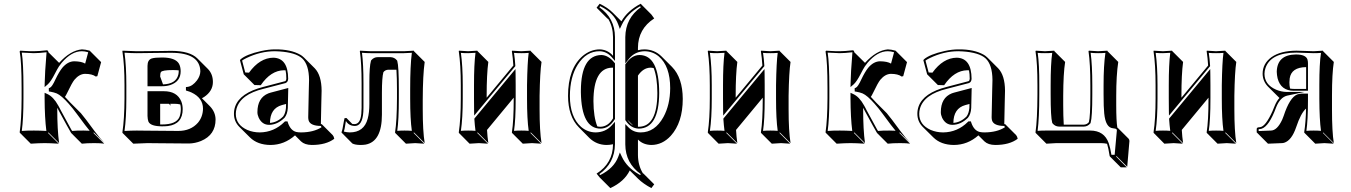

<svg xmlns="http://www.w3.org/2000/svg" viewBox="-20 -700 7142 1015"><path d="M94.2 -234.9Q94.2 -374 84 -428.2L86.9 -432.1Q93.8 -432.1 111.3 -430.7Q142.1 -428.7 158.2 -429.2Q184.1 -429.2 227.1 -434.1Q231.4 -433.6 233.4 -431.6Q235.4 -428.2 235.8 -423.8L292.5 -367.7Q352.5 -433.6 413.1 -439Q431.6 -438.5 454.1 -432.1L458 -428.2L514.6 -371.6L494.6 -297.4L486.3 -295.4Q467.3 -309.6 428.7 -309.6Q398.9 -308.6 373.5 -278.3Q360.8 -262.7 335.4 -209.5Q328.6 -195.3 323.2 -187.5Q326.2 -184.6 327.1 -184.1Q337.4 -173.8 351.1 -158.2L407.7 -101.6Q426.3 -80.1 481.4 -4.9Q506.3 28.8 532.7 56.6L476.1 0L474.1 2.9L530.8 59.6Q515.1 56.6 478.5 56.6Q438.5 56.6 412.6 59.6L356 2.9Q344.2 -16.6 292 -112.8Q291 -115.2 282.7 -130.4V-123.5Q282.7 -14.6 292.5 56.6L235.8 0L233.9 2.9L290.5 59.6Q244.6 56.6 216.8 56.6Q186.5 56.6 142.6 59.6L85.9 2.9L84 0Q93.8 -68.4 94.2 -180.2ZM250.5 -224.6 248 -227.1V-225.1Q249.5 -224.6 250.5 -224.6ZM104 -234.9V-180.2Q104 -72.3 95.2 -7.8Q129.4 -10.3 160.2 -9.8Q191.4 -9.8 225.1 -7.8Q216.3 -76.7 215.8 -180.2V-209.5L230 -203.1Q262.2 -188.5 287.6 -142.6Q290 -138.7 294.4 -130.1Q298.8 -121.6 300.8 -117.7Q354.5 -18.6 356.4 -15.6Q358.9 -11.2 361.3 -7.8Q389.6 -10.3 421.9 -9.8Q437.5 -9.8 454.1 -8.8Q439 -25.9 385.7 -98.6Q364.7 -127.4 343.3 -151.4Q304.7 -195.3 279.8 -206.1Q265.1 -211.9 246.6 -215.3L238.3 -216.3L237.8 -233.4L244.1 -236.3Q255.4 -241.2 273.4 -280.8Q292 -319.8 309.1 -341.3Q337.9 -375.5 372.1 -376Q411.1 -375.5 430.2 -363.8L446.3 -423.8Q427.2 -429.2 413.1 -429.2Q357.9 -429.2 306.2 -368.2Q297.9 -357.9 291.5 -348.6Q283.2 -335.9 270 -310.1Q249 -269 232.9 -254.4L215.8 -239.7L216.3 -261.7Q216.8 -309.6 226.1 -423.8Q184.1 -418.9 158.2 -418.9Q148.4 -418.9 95.2 -421.9Q104 -364.3 104 -234.9Z M759.8 56.6Q759.8 56.6 684.6 59.6L627.9 2.9L627 0Q637.7 -70.3 638.2 -180.2V-249Q638.2 -356.4 627 -429.2L627.9 -432.1Q629.4 -432.1 703.1 -429.2Q744.6 -429.2 821.8 -430.2Q870.1 -431.2 886.2 -431.2Q983.4 -430.7 1022.9 -391.6L1079.6 -335Q1105.5 -308.1 1105.5 -266.6Q1105.5 -218.3 1058.6 -187Q1052.2 -183.1 1047.4 -180.7L1090.3 -137.7Q1119.1 -107.4 1119.6 -68.4Q1119.6 13.2 1042.5 45.4Q1011.2 58.1 978.5 58.6Q897.5 58.6 805.2 57.1Q771 56.6 759.8 56.6ZM924.8 -328.1Q912.6 -329.6 893.6 -329.6Q837.9 -329.6 830.6 -318.8Q826.7 -312 826.7 -295.4L841.8 -253.9Q909.7 -255.9 922.4 -304.2Q924.8 -313.5 924.8 -323.2Q924.8 -326.2 924.8 -328.1ZM879.4 -151.4 883.3 -141.1 872.6 -151.4H826.7V-42Q832 -42 836.9 -42Q911.6 -42 928.7 -81.5Q935.5 -99.1 936 -123Q936 -136.7 933.1 -147.9Q918.5 -151.4 902.3 -151.4ZM976.1 -228 973.1 -231V-229Q973.1 -229 976.1 -228ZM703.1 -9.8Q714.4 -9.8 749 -9.3Q841.3 -7.8 921.9 -7.8Q988.3 -7.8 1026.4 -51.3Q1052.2 -82 1053.2 -125Q1053.2 -182.6 991.7 -211.4Q981 -216.3 970.2 -219.2L962.9 -221.7V-239.7L971.7 -240.7Q998 -244.6 1021.5 -275.4Q1038.6 -298.8 1039.1 -323.2Q1036.6 -420.4 886.2 -420.9Q870.1 -420.9 822.3 -420.4Q744.1 -418.9 703.1 -418.9Q674.8 -418.9 638.2 -421.4Q647.9 -350.6 647.9 -249V-180.2Q647.9 -74.2 638.2 -7.8Q675.8 -9.8 703.1 -9.8ZM759.8 -217.8H846.2Q916 -217.8 938.5 -163.6Q945.8 -144.5 945.8 -123Q945.8 -43.9 867.7 -33.7Q853.5 -32.2 836.9 -32.2Q775.9 -32.2 764.6 -57.1Q760.3 -68.8 759.8 -86.9ZM759.8 -244.1V-352.1Q759.8 -383.8 782.7 -391.1Q799.3 -396 836.9 -396Q907.2 -396 926.3 -362.8Q935.1 -346.2 935.1 -323.2Q935.1 -269 880.4 -250.5Q860.4 -244.1 836.9 -244.1Z M1407.2 -50.3Q1444.8 -52.7 1476.6 -84Q1488.8 -100.1 1491.7 -128.9L1492.2 -150.4L1470.2 -144.5Q1407.7 -127 1407.2 -50.3ZM1489.7 -328.1Q1484.9 -328.6 1481 -328.6Q1411.6 -327.6 1358.4 -249.5L1325.2 -250.5L1268.6 -307.1L1248.5 -381.8L1251.5 -386.2Q1281.7 -412.6 1360.4 -430.2Q1400.4 -439 1433.6 -439Q1516.6 -439.9 1568.4 -410.2Q1577.6 -404.8 1583.5 -398.9Q1585.9 -396.5 1587.9 -395L1644 -338.9Q1679.7 -301.8 1680.2 -220.2Q1680.2 -215.8 1678.7 -159.7Q1676.8 -72.8 1676.3 -43.9H1680.7L1682.1 -42.5L1738.8 14.2Q1745.1 21.5 1747.1 33.7Q1703.6 66.4 1628.4 66.4Q1590.8 65.9 1571.3 47.4L1539.6 15.6Q1482.9 65.9 1410.2 66.4Q1341.3 65.9 1301.3 26.4L1244.6 -29.8Q1216.8 -58.6 1216.8 -98.1Q1216.8 -180.2 1317.4 -222.7Q1342.3 -232.9 1370.6 -240.2L1487.8 -271Q1493.2 -274.4 1493.7 -283.2Q1493.7 -309.6 1489.7 -328.1ZM1493.7 -44.9Q1492.7 -47.4 1492.7 -47.9H1490.7ZM1609.4 -80.1Q1609.4 -98.1 1612.3 -217.8Q1613.8 -272.5 1613.8 -276.9Q1613.3 -358.4 1577.1 -391.6Q1542.5 -422.4 1456.5 -428.2Q1443.8 -429.2 1433.6 -429.2Q1357.4 -429.2 1282.7 -393.1Q1267.6 -385.7 1259.8 -379.9L1276.4 -316.9L1296.4 -315.9Q1353 -394 1424.8 -395Q1502.9 -393.1 1503.4 -283.2Q1502.4 -266.6 1490.7 -261.7V-261.2L1373 -230.5Q1252 -201.2 1230.5 -126Q1226.6 -111.8 1226.6 -98.1Q1226.6 -40.5 1287.1 -13.2Q1317.9 0 1353.5 0Q1428.7 -1 1483.4 -55.2L1486.3 -58.1H1500L1502 -51.3Q1516.1 -9.8 1546.4 -2.4Q1557.1 0 1571.8 0Q1638.2 -0.5 1679.7 -27.3Q1678.2 -31.2 1676.3 -34.2Q1621.1 -34.7 1611.8 -62.5Q1609.4 -70.8 1609.4 -80.1ZM1503.9 -234.9 1501.5 -128.9Q1499.5 -96.2 1483.9 -77.1Q1446.3 -40.5 1402.8 -40Q1365.7 -40 1347.7 -77.6Q1340.8 -92.8 1340.8 -106.9Q1340.8 -183.1 1398.9 -206.5Q1405.3 -209 1411.1 -210.4Z M1999 -94.2Q1999 48.8 1912.1 64.5Q1898.9 66.4 1884.8 66.4Q1856.9 65.9 1842.8 58.6L1786.6 2L1785.2 -1Q1790 -9.3 1797.4 -56.2Q1799.3 -67.9 1801.3 -75.2L1811.5 -76.2L1842.3 -44.9Q1847.7 -43.9 1853.5 -43.9Q1885.3 -43.9 1890.1 -99.1Q1891.1 -113.3 1891.6 -129.9V-258.8Q1891.6 -366.2 1882.3 -429.2L1883.3 -432.1Q1885.3 -432.1 1940.4 -429.2H2115.2L2167.5 -432.1L2168.5 -429.2L2225.1 -372.6Q2215.3 -304.2 2214.8 -172.4V-122.6Q2214.8 -6.3 2225.1 56.6L2168.5 0L2166.5 2.9L2223.1 59.6Q2221.2 59.6 2174.8 56.6L2126 59.6L2069.3 2.9L2068.4 0Q2078.1 -61 2078.6 -179.2V-229Q2078.6 -284.7 2075.7 -331.5H2032.7Q2016.1 -330.6 2006.8 -318.4Q1999 -290.5 1999 -209.5ZM1932.6 -150.9V-266.1Q1932.6 -348.6 1940.9 -377.9L1941.4 -379.4L1942.4 -381.3Q1956.5 -397.9 1976.6 -397.9H2044.4Q2065.4 -397 2078.1 -381.3L2079.6 -379.4L2080.1 -377.9Q2088.4 -349.1 2088.4 -229V-179.2Q2088.4 -65.9 2080.1 -8.3Q2097.7 -9.8 2118.2 -9.8Q2140.6 -9.8 2157.2 -8.3Q2148.4 -69.3 2148.4 -179.2V-229Q2148.4 -353.5 2157.2 -420.9Q2137.7 -419.4 2115.2 -418.9H1940.4Q1916 -418.9 1893.6 -420.9Q1901.4 -360.4 1901.4 -258.8V-129.9Q1901.4 -41.5 1862.3 -34.7Q1857.4 -34.2 1853.5 -34.2Q1823.7 -35.2 1808.6 -60.5Q1807.6 -54.7 1805.7 -43Q1801.8 -16.1 1797.9 -4.4Q1812.5 -0.5 1828.6 0Q1904.3 0 1923.8 -72.3Q1932.6 -104.5 1932.6 -150.9Z M2695.8 -183.6 2554.7 -13.2Q2556.6 22.9 2561.5 56.6L2504.9 0L2502.9 2.9L2559.6 59.6Q2557.6 59.6 2511.7 56.6Q2511.7 56.6 2462.4 59.6L2406.2 2.9L2405.3 0Q2416 -70.3 2416 -180.2V-249Q2416 -356.4 2405.3 -429.2L2406.2 -432.1Q2408.2 -432.1 2455.1 -429.2Q2455.1 -429.2 2502.9 -432.1L2504.9 -429.2L2561.5 -372.6Q2552.7 -307.1 2552.7 -193.4V-183.6L2693.8 -353.5Q2691.4 -394 2686 -429.2L2687 -432.1Q2689 -432.1 2735.8 -429.2Q2735.8 -429.2 2784.2 -432.1L2786.1 -429.2L2842.8 -372.6Q2834.5 -318.8 2832.5 -193.4V-122.6Q2832.5 -6.3 2842.8 56.6L2786.1 0L2784.2 2.9L2840.8 59.6Q2838.9 59.6 2792.5 56.6Q2792.5 56.6 2743.7 59.6L2687 2.9L2686 0Q2695.8 -61 2695.8 -179.2ZM2485.8 -250Q2485.8 -360.4 2493.7 -420.9Q2476.6 -419.4 2455.1 -418.9Q2432.6 -418.9 2416.5 -420.4Q2426.3 -350.6 2426.3 -249V-180.2Q2426.3 -74.7 2416.5 -8.3Q2434.1 -9.8 2455.1 -9.8Q2477.5 -9.8 2493.7 -8.3Q2489.7 -38.6 2487.8 -69.3V-73.2L2705.1 -335L2705.6 -307.6Q2706.1 -281.7 2706.1 -250V-179.2Q2706.1 -65.4 2697.3 -8.3Q2713.9 -9.8 2736.1 -9.8Q2758.3 -9.8 2774.9 -8.3Q2766.1 -69.3 2766.1 -179.2V-250Q2768.1 -371.6 2774.9 -420.4Q2757.3 -418.9 2735.8 -418.9Q2713.4 -418.9 2697.3 -420.4Q2702.1 -388.2 2704.1 -354V-350.1L2486.8 -88.9L2486.3 -115.7Q2485.8 -142.1 2485.8 -180.2Z M3154.8 -29.8Q3194.8 -31.2 3220.7 -74.2V-342.3Q3218.3 -342.3 3216.3 -342.3Q3117.7 -340.8 3117.2 -165.5Q3117.7 -81.1 3137.7 -31.7Q3146.5 -29.8 3154.8 -29.8ZM3417.5 -342.3Q3379.9 -340.8 3352.5 -300.3V-30.3Q3355 -30.3 3356.9 -29.8Q3454.6 -31.2 3455.1 -208Q3454.6 -292.5 3435.5 -340.3Q3426.3 -342.3 3417.5 -342.3ZM3327.1 -36.6 3295.9 -67.9Q3303.7 -56.6 3311 -48.8Q3319.3 -41 3327.1 -36.6ZM3352.5 37.6V119.6Q3353 174.3 3378.4 215.8Q3380.9 217.8 3381.8 217.8L3438.5 274.4L3423.3 294.4Q3380.4 271.5 3353.5 245.1L3309.1 201.2Q3280.3 260.3 3206.5 294.4L3149.9 237.8L3133.8 217.8Q3220.2 162.6 3220.7 63V62.5Q3204.1 66.4 3185.5 66.4Q3133.3 65.4 3096.2 29.8L3040 -26.9Q2983.4 -84.5 2982.9 -192.9Q2982.9 -337.4 3060.5 -404.3Q3101.6 -438.5 3149.9 -439Q3187.5 -438 3214.8 -411.6Q3218.3 -408.2 3220.7 -404.8V-503.9Q3220.2 -558.6 3195.8 -599.1Q3192.4 -601.1 3190.4 -602.5L3133.8 -659.2L3149.9 -680.2Q3192.4 -660.2 3219.2 -633.3L3265.1 -587.4Q3296.4 -642.6 3366.7 -680.2L3423.3 -623.5L3438.5 -602.5Q3353 -547.4 3352.5 -447.3V-434.6Q3369.1 -439 3387.7 -439Q3439.9 -438 3476.1 -402.8L3532.7 -346.2Q3588.9 -288.6 3589.4 -177.2Q3589.4 -52.2 3525.9 18.1Q3481.9 65.9 3423.3 66.4Q3380.9 65.4 3354.5 39.6ZM3285.6 63V-43.9L3303.2 -25.9Q3329.1 0 3366.7 0Q3442.4 0 3487.3 -81.5Q3522.5 -146 3522.9 -233.9Q3522.9 -350.1 3462.4 -401.9Q3430.2 -428.7 3387.7 -429.2Q3335.4 -428.2 3303.7 -387.7L3285.6 -364.7V-503.9Q3287.1 -604.5 3367.7 -661.6L3363.8 -667Q3294.9 -628.4 3267.1 -568.8L3256.8 -546.9L3248.5 -569.8Q3227.1 -630.4 3154.8 -666.5Q3153.3 -667.5 3152.8 -667.5L3148.4 -661.6Q3230.5 -604.5 3231 -503.9V-377.9L3213.4 -398.4Q3186.5 -428.2 3149.9 -429.2Q3079.1 -429.2 3034.2 -358.4Q2993.2 -293.5 2992.7 -192.9Q2992.7 -82 3051.8 -29.3Q3085.4 -0.5 3128.9 0Q3181.2 -1 3213.4 -36.6L3231 -56.2V63Q3229.5 163.1 3148.4 220.2L3152.8 225.6Q3226.1 189 3248.5 128.4L3256.8 106L3267.1 127.9Q3293 184.1 3356 220.7Q3360.4 223.1 3363.8 225.1L3367.7 220.7Q3286.1 162.6 3285.6 63ZM3360.8 -409.2Q3464.4 -408.2 3464.8 -208Q3463.4 -21.5 3356.9 -20Q3314.9 -21.5 3287.6 -62.5L3285.6 -64.9V-359.9L3287.6 -362.3Q3318.8 -408.7 3360.8 -409.2ZM3154.8 -20Q3054.2 -20 3050.8 -210.9Q3050.8 -216.8 3050.8 -222.2Q3052.2 -407.7 3159.7 -409.2Q3197.3 -407.7 3228.5 -368.2L3231 -365.2V-71.3L3229.5 -68.8Q3199.2 -20.5 3154.8 -20Z M4012.2 -183.6 3871.1 -13.2Q3873 22.9 3877.9 56.6L3821.3 0L3819.3 2.9L3876 59.6Q3874 59.6 3828.1 56.6Q3828.1 56.6 3778.8 59.6L3722.7 2.9L3721.7 0Q3732.4 -70.3 3732.4 -180.2V-249Q3732.4 -356.4 3721.7 -429.2L3722.7 -432.1Q3724.6 -432.1 3771.5 -429.2Q3771.5 -429.2 3819.3 -432.1L3821.3 -429.2L3877.9 -372.6Q3869.1 -307.1 3869.1 -193.4V-183.6L4010.3 -353.5Q4007.8 -394 4002.4 -429.2L4003.4 -432.1Q4005.4 -432.1 4052.2 -429.2Q4052.2 -429.2 4100.6 -432.1L4102.5 -429.2L4159.2 -372.6Q4150.9 -318.8 4148.9 -193.4V-122.6Q4148.9 -6.3 4159.2 56.6L4102.5 0L4100.6 2.9L4157.2 59.6Q4155.3 59.6 4108.9 56.6Q4108.9 56.6 4060.1 59.6L4003.4 2.9L4002.4 0Q4012.2 -61 4012.2 -179.2ZM3802.2 -250Q3802.2 -360.4 3810.1 -420.9Q3793 -419.4 3771.5 -418.9Q3749 -418.9 3732.9 -420.4Q3742.7 -350.6 3742.7 -249V-180.2Q3742.7 -74.7 3732.9 -8.3Q3750.5 -9.8 3771.5 -9.8Q3793.9 -9.8 3810.1 -8.3Q3806.2 -38.6 3804.2 -69.3V-73.2L4021.5 -335L4022 -307.6Q4022.5 -281.7 4022.5 -250V-179.2Q4022.5 -65.4 4013.7 -8.3Q4030.3 -9.8 4052.5 -9.8Q4074.7 -9.8 4091.3 -8.3Q4082.5 -69.3 4082.5 -179.2V-250Q4084.5 -371.6 4091.3 -420.4Q4073.7 -418.9 4052.2 -418.9Q4029.8 -418.9 4013.7 -420.4Q4018.6 -388.2 4020.5 -354V-350.1L3803.2 -88.9L3802.7 -115.7Q3802.2 -142.1 3802.2 -180.2Z M4354.5 -234.9Q4354.5 -374 4344.2 -428.2L4347.2 -432.1Q4354 -432.1 4371.6 -430.7Q4402.3 -428.7 4418.5 -429.2Q4444.3 -429.2 4487.3 -434.1Q4491.7 -433.6 4493.7 -431.6Q4495.6 -428.2 4496.1 -423.8L4552.7 -367.7Q4612.8 -433.6 4673.3 -439Q4691.9 -438.5 4714.4 -432.1L4718.3 -428.2L4774.9 -371.6L4754.9 -297.4L4746.6 -295.4Q4727.5 -309.6 4689 -309.6Q4659.2 -308.6 4633.8 -278.3Q4621.1 -262.7 4595.7 -209.5Q4588.9 -195.3 4583.5 -187.5Q4586.4 -184.6 4587.4 -184.1Q4597.7 -173.8 4611.3 -158.2L4668 -101.6Q4686.5 -80.1 4741.7 -4.9Q4766.6 28.8 4793 56.6L4736.3 0L4734.4 2.9L4791 59.6Q4775.4 56.6 4738.8 56.6Q4698.7 56.6 4672.9 59.6L4616.2 2.9Q4604.5 -16.6 4552.2 -112.8Q4551.3 -115.2 4543 -130.4V-123.5Q4543 -14.6 4552.7 56.6L4496.1 0L4494.1 2.9L4550.8 59.6Q4504.9 56.6 4477.1 56.6Q4446.8 56.6 4402.8 59.6L4346.2 2.9L4344.2 0Q4354 -68.4 4354.5 -180.2ZM4510.7 -224.6 4508.3 -227.1V-225.1Q4509.8 -224.6 4510.7 -224.6ZM4364.3 -234.9V-180.2Q4364.3 -72.3 4355.5 -7.8Q4389.6 -10.3 4420.4 -9.8Q4451.7 -9.8 4485.4 -7.8Q4476.6 -76.7 4476.1 -180.2V-209.5L4490.2 -203.1Q4522.5 -188.5 4547.9 -142.6Q4550.3 -138.7 4554.7 -130.1Q4559.1 -121.6 4561 -117.7Q4614.7 -18.6 4616.7 -15.6Q4619.1 -11.2 4621.6 -7.8Q4649.9 -10.3 4682.1 -9.8Q4697.8 -9.8 4714.4 -8.8Q4699.2 -25.9 4646 -98.6Q4625 -127.4 4603.5 -151.4Q4564.9 -195.3 4540 -206.1Q4525.4 -211.9 4506.8 -215.3L4498.5 -216.3L4498 -233.4L4504.4 -236.3Q4515.6 -241.2 4533.7 -280.8Q4552.2 -319.8 4569.3 -341.3Q4598.1 -375.5 4632.3 -376Q4671.4 -375.5 4690.4 -363.8L4706.5 -423.8Q4687.5 -429.2 4673.3 -429.2Q4618.2 -429.2 4566.4 -368.2Q4558.1 -357.9 4551.8 -348.6Q4543.5 -335.9 4530.3 -310.1Q4509.3 -269 4493.2 -254.4L4476.1 -239.7L4476.6 -261.7Q4477.1 -309.6 4486.3 -423.8Q4444.3 -418.9 4418.5 -418.9Q4408.7 -418.9 4355.5 -421.9Q4364.3 -364.3 4364.3 -234.9Z M5020 -50.3Q5057.6 -52.7 5089.4 -84Q5101.6 -100.1 5104.5 -128.9L5105 -150.4L5083 -144.5Q5020.5 -127 5020 -50.3ZM5102.5 -328.1Q5097.7 -328.6 5093.8 -328.6Q5024.4 -327.6 4971.2 -249.5L4938 -250.5L4881.3 -307.1L4861.3 -381.8L4864.3 -386.2Q4894.5 -412.6 4973.1 -430.2Q5013.2 -439 5046.4 -439Q5129.4 -439.9 5181.2 -410.2Q5190.4 -404.8 5196.3 -398.9Q5198.7 -396.5 5200.7 -395L5256.8 -338.9Q5292.5 -301.8 5293 -220.2Q5293 -215.8 5291.5 -159.7Q5289.6 -72.8 5289.1 -43.9H5293.5L5294.9 -42.5L5351.6 14.2Q5357.9 21.5 5359.9 33.7Q5316.4 66.4 5241.2 66.4Q5203.6 65.9 5184.1 47.4L5152.3 15.6Q5095.7 65.9 5022.9 66.4Q4954.1 65.9 4914.1 26.4L4857.4 -29.8Q4829.6 -58.6 4829.6 -98.1Q4829.6 -180.2 4930.2 -222.7Q4955.1 -232.9 4983.4 -240.2L5100.6 -271Q5106 -274.4 5106.4 -283.2Q5106.4 -309.6 5102.5 -328.1ZM5106.4 -44.9Q5105.5 -47.4 5105.5 -47.9H5103.5ZM5222.2 -80.1Q5222.2 -98.1 5225.1 -217.8Q5226.6 -272.5 5226.6 -276.9Q5226.1 -358.4 5189.9 -391.6Q5155.3 -422.4 5069.3 -428.2Q5056.6 -429.2 5046.4 -429.2Q4970.2 -429.2 4895.5 -393.1Q4880.4 -385.7 4872.6 -379.9L4889.2 -316.9L4909.2 -315.9Q4965.8 -394 5037.6 -395Q5115.7 -393.1 5116.2 -283.2Q5115.2 -266.6 5103.5 -261.7V-261.2L4985.8 -230.5Q4864.7 -201.2 4843.3 -126Q4839.4 -111.8 4839.4 -98.1Q4839.4 -40.5 4899.9 -13.2Q4930.7 0 4966.3 0Q5041.5 -1 5096.2 -55.2L5099.1 -58.1H5112.8L5114.7 -51.3Q5128.9 -9.8 5159.2 -2.4Q5169.9 0 5184.6 0Q5251 -0.5 5292.5 -27.3Q5291 -31.2 5289.1 -34.2Q5233.9 -34.7 5224.6 -62.5Q5222.2 -70.8 5222.2 -80.1ZM5116.7 -234.9 5114.3 -128.9Q5112.3 -96.2 5096.7 -77.1Q5059.1 -40.5 5015.6 -40Q4978.5 -40 4960.4 -77.6Q4953.6 -92.8 4953.6 -106.9Q4953.6 -183.1 5011.7 -206.5Q5018.1 -209 5023.9 -210.4Z M5562 -44.4 5552.2 -54.2Q5555.7 -49.8 5557.6 -47.9Q5560.1 -45.4 5562 -44.4ZM5603.5 -41H5710Q5726.6 -42 5736.3 -54.2Q5744.1 -81.5 5744.1 -200.2V-249Q5744.1 -362.3 5734.4 -429.2L5736.3 -432.1Q5738.3 -432.1 5785.2 -429.2Q5785.2 -429.2 5834 -432.1L5835 -429.2L5891.6 -372.6Q5880.9 -302.2 5880.9 -192.4V-143.6Q5880.9 -61 5886.7 -25.4Q5888.7 -23.9 5889.6 -23.4L5946.3 33.2Q5950.7 38.6 5950.7 45.4L5939 181.6L5882.3 125L5880.4 127.9L5936.5 184.6H5904.8L5848.1 127.9L5846.2 125Q5839.4 81.1 5832.5 60.1Q5817.4 56.6 5799.8 56.6H5564Q5564 56.6 5511.7 59.6L5455.1 2.9L5454.1 0Q5463.9 -68.4 5464.4 -200.2V-250Q5464.4 -366.2 5454.1 -429.2L5456.1 -432.1Q5458 -432.1 5504.4 -429.2Q5504.4 -429.2 5553.2 -432.1L5554.2 -429.2L5610.8 -372.6Q5601.1 -311.5 5600.6 -193.4V-143.6Q5600.6 -87.9 5603.5 -41ZM5814 -200.2V-249Q5814 -354.5 5823.7 -420.4Q5806.2 -418.9 5785.2 -418.9Q5762.7 -418.9 5745.6 -420.9Q5754.4 -356.4 5754.4 -249V-200.2Q5754.4 -81.1 5745.6 -51.3L5745.1 -49.3L5744.1 -47.9Q5730 -31.2 5710 -30.8H5578.1Q5557.1 -31.7 5544.4 -47.9L5543 -49.3L5542.5 -51.3Q5534.2 -80.1 5534.2 -200.2V-250Q5534.2 -363.3 5542.5 -420.4Q5525.9 -418.9 5503.9 -418.9Q5481.9 -418.9 5465.8 -420.4Q5474.6 -359.4 5474.1 -250V-200.2Q5474.1 -75.7 5465.3 -8.3Q5484.9 -9.8 5507.3 -9.8H5743.2Q5817.9 -9.8 5841.3 57.1Q5849.1 79.6 5855.5 118.2H5872.6L5884.3 -11.2Q5884.3 -17.6 5875.5 -20Q5869.6 -21.5 5863.3 -22Q5824.7 -25.4 5817.4 -100.6Q5814 -132.8 5814 -200.2Z M6368.7 -183.6 6227.5 -13.2Q6229.5 22.9 6234.4 56.6L6177.7 0L6175.8 2.9L6232.4 59.6Q6230.5 59.6 6184.6 56.6Q6184.6 56.6 6135.3 59.6L6079.1 2.9L6078.1 0Q6088.9 -70.3 6088.9 -180.2V-249Q6088.9 -356.4 6078.1 -429.2L6079.1 -432.1Q6081.1 -432.1 6127.9 -429.2Q6127.9 -429.2 6175.8 -432.1L6177.7 -429.2L6234.4 -372.6Q6225.6 -307.1 6225.6 -193.4V-183.6L6366.7 -353.5Q6364.3 -394 6358.9 -429.2L6359.9 -432.1Q6361.8 -432.1 6408.7 -429.2Q6408.7 -429.2 6457 -432.1L6459 -429.2L6515.6 -372.6Q6507.3 -318.8 6505.4 -193.4V-122.6Q6505.4 -6.3 6515.6 56.6L6459 0L6457 2.9L6513.7 59.6Q6511.7 59.6 6465.3 56.6Q6465.3 56.6 6416.5 59.6L6359.9 2.9L6358.9 0Q6368.7 -61 6368.7 -179.2ZM6158.7 -250Q6158.7 -360.4 6166.5 -420.9Q6149.4 -419.4 6127.9 -418.9Q6105.5 -418.9 6089.4 -420.4Q6099.1 -350.6 6099.1 -249V-180.2Q6099.1 -74.7 6089.4 -8.3Q6106.9 -9.8 6127.9 -9.8Q6150.4 -9.8 6166.5 -8.3Q6162.6 -38.6 6160.6 -69.3V-73.2L6377.9 -335L6378.4 -307.6Q6378.9 -281.7 6378.9 -250V-179.2Q6378.9 -65.4 6370.1 -8.3Q6386.7 -9.8 6408.9 -9.8Q6431.2 -9.8 6447.8 -8.3Q6439 -69.3 6439 -179.2V-250Q6440.9 -371.6 6447.8 -420.4Q6430.2 -418.9 6408.7 -418.9Q6386.2 -418.9 6370.1 -420.4Q6375 -388.2 6377 -354V-350.1L6159.7 -88.9L6159.2 -115.7Q6158.7 -142.1 6158.7 -180.2Z M7021.5 -194.3V-121.6Q7021.5 -3.4 7031.2 56.6L6974.6 0L6973.6 2.9L7030.3 59.6Q7028.3 59.6 6981.4 56.6Q6981.4 56.6 6933.1 59.6L6876.5 2.9L6874.5 0Q6883.3 -57.6 6884.3 -126Q6856.9 -102.1 6832 -27.3Q6808.1 42.5 6768.6 54.7Q6762.2 56.6 6756.3 56.6L6683.1 59.6L6626.5 2.9L6623.5 0V-19Q6625 -26.4 6633.8 -26.9L6641.6 -27.8Q6670.4 -31.2 6707 -112.3Q6712.9 -125 6716.8 -136.2Q6728.5 -166 6743.7 -182.1Q6740.7 -184.6 6739.3 -186.5L6682.6 -242.7Q6655.3 -271.5 6654.8 -310.1Q6654.8 -363.8 6701.7 -397.9Q6749.5 -431.6 6833.5 -432.1Q6852.1 -432.1 6879.6 -430.7Q6907.2 -429.2 6924.8 -429.2L6973.6 -432.1L6974.6 -429.2L7031.2 -372.6Q7021.5 -311 7021.5 -194.3ZM6799.8 -231.9Q6809.6 -230 6819.8 -230H6884.8V-345.2Q6806.6 -344.2 6797.9 -285.6Q6796.4 -275.4 6796.4 -264.6Q6796.4 -246.6 6799.8 -231.9ZM6954.6 -251Q6954.6 -363.8 6963.4 -420.4Q6946.3 -418.9 6924.8 -418.9Q6906.2 -418.9 6878.9 -420.4Q6851.1 -421.9 6833.5 -421.9Q6697.8 -421.9 6669.9 -340.3Q6664.6 -324.7 6664.6 -310.1Q6664.6 -252.9 6725.6 -226.1Q6753.4 -214.4 6781.7 -213.9H6876L6783.7 -194.3Q6746.6 -184.6 6726.1 -132.3Q6689.5 -32.7 6649.4 -19.5Q6645.5 -18.6 6643.1 -18.1L6634.3 -17.1H6633.8V-7.3L6699.2 -9.8Q6731.9 -10.7 6758.3 -67.4Q6762.7 -77.6 6766.1 -87.4Q6797.9 -184.6 6837.9 -200.7Q6849.1 -204.6 6859.9 -205.1H6894.5V-168.9Q6894.5 -66.4 6886.2 -8.3Q6903.8 -9.8 6924.8 -9.8Q6947.3 -9.8 6963.4 -8.3Q6955.1 -66.9 6954.6 -178.2ZM6894.5 -220.2H6819.8Q6751 -220.2 6733.9 -286.1Q6730 -303.2 6729.5 -320.8Q6731.9 -410.6 6830.6 -412.1Q6882.3 -412.1 6891.6 -386.2Q6894.5 -377 6894.5 -366.2Z"/></svg>

Font: Linux Biolinum Shadow O
Style: Bold
Weight: 700
Designer: Philipp H. Poll
Foundry: Philipp H. Poll
Version: Version 0.9.2